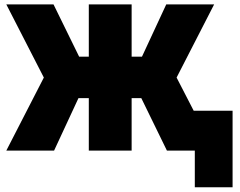

<svg xmlns="http://www.w3.org/2000/svg" viewBox="-20 -670 1069 854"><path d="M375 -650.5H565.5V-418H611.5L719.5 -650.5H932.5L765.5 -325L841.5 -177.5H1014.5V163H846.5V0H722.5L608.5 -233.5H565.5V0H375V-233.5H329L220.5 0H8L175 -325L8 -650.5H218L332 -418H375Z"/></svg>

Font: Overused Grotesk Black
Style: Regular
Weight: 900
Version: Version 0.004